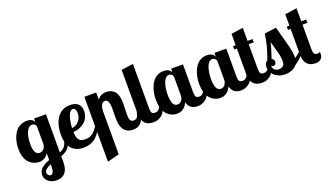

<svg xmlns="http://www.w3.org/2000/svg" viewBox="-78 -1320 3800 2190"><g transform="rotate(-20 1822.0 -225.0)"><path d="M314 -500H458V-36.1Q502.4 -53.7 524.9 -84.7Q547.4 -115.7 554.2 -179.2H596.2Q592.8 -141.1 582.5 -110.8Q572.3 -80.6 559.6 -61.5Q546.9 -42.5 528.6 -27.8Q510.3 -13.2 494.4 -5.4Q478.5 2.4 458 8.8V80.1Q458 121.1 449.2 152.3Q440.4 183.6 426.8 201.7Q413.1 219.7 394 231.2Q375 242.7 357.2 246.3Q339.4 250 318.8 250Q259.3 250 219.7 219.2Q180.2 188.5 180.2 137.2Q180.2 48.3 314 3.9V-80.1Q274.9 -14.2 201.2 -14.2Q168.5 -14.2 138.7 -26.4Q108.9 -38.6 83.3 -63.7Q57.6 -88.9 42.2 -132.8Q26.9 -176.8 26.9 -234.9Q26.9 -272.5 33.2 -308.8Q39.6 -345.2 54.4 -381.3Q69.3 -417.5 91.6 -444.3Q113.8 -471.2 148.7 -488Q183.6 -504.9 227.1 -504.9Q294.9 -504.9 314 -455.1ZM266.1 -442.9Q234.9 -442.9 212.9 -410.2Q190.9 -377.4 181.9 -333.3Q172.9 -289.1 172.9 -240.2Q172.9 -205.1 178.5 -179.2Q184.1 -153.3 191.4 -140.6Q198.7 -127.9 209.2 -120.6Q219.7 -113.3 225.8 -112.1Q231.9 -110.8 238.8 -110.8Q270 -110.8 290 -131.6Q310.1 -152.3 314 -185.1V-408.2Q310.1 -420.9 297.9 -431.9Q285.6 -442.9 266.1 -442.9ZM232.9 128.9Q232.9 146.5 245.6 159.2Q258.3 171.9 272.9 171.9Q291.5 171.9 302.7 148.9Q314 126 314 83V54.2Q232.9 87.9 232.9 128.9Z M781.7 -78.1Q811 -78.1 834.5 -85.2Q857.9 -92.3 876.5 -107.7Q895 -123 908.2 -138.7Q921.4 -154.3 938 -179.2H971.7Q959.5 -148.9 945.8 -124.3Q932.1 -99.6 911.4 -74.7Q890.6 -49.8 866.5 -32.7Q842.3 -15.6 808.3 -4.9Q774.4 5.9 734.9 5.9Q643.6 5.9 590.6 -50Q537.6 -106 537.6 -223.1Q537.6 -253.9 542 -284.4Q546.4 -314.9 555.4 -347.7Q564.5 -380.4 581.3 -408Q598.1 -435.5 620.6 -457.5Q643.1 -479.5 676.5 -492.2Q710 -504.9 750 -504.9Q775.9 -504.9 797.1 -499.5Q818.4 -494.1 831.5 -485.8Q844.7 -477.5 854.5 -465.8Q864.3 -454.1 868.9 -443.8Q873.5 -433.6 876.2 -421.1Q878.9 -408.7 879.4 -402.3Q879.9 -396 879.9 -389.2Q879.9 -346.2 863.3 -310.8Q846.7 -275.4 818.8 -252.7Q791 -230 756.3 -217Q721.7 -204.1 683.6 -202.1Q685.1 -134.8 706.8 -106.4Q728.5 -78.1 781.7 -78.1ZM802.7 -388.2Q802.7 -420.4 791.7 -436.3Q780.8 -452.1 764.6 -452.1Q742.7 -452.1 724.9 -423.8Q707 -395.5 696.5 -350.1Q686 -304.7 683.6 -250Q733.9 -253.9 768.3 -293.5Q802.7 -333 802.7 -388.2Z M1191.4 -299.8Q1191.4 -360.4 1179 -386.7Q1166.5 -413.1 1140.6 -413.1Q1113.3 -413.1 1099.1 -387.2Q1085 -361.3 1081.5 -320.8V213.9L937.5 250V-537.1H1081.5V-448.2Q1118.2 -503.9 1188.5 -503.9Q1218.8 -503.9 1242.9 -494.6Q1267.1 -485.4 1286.9 -464.8Q1306.6 -444.3 1317.6 -407.5Q1328.6 -370.6 1328.6 -319.8Q1328.6 -302.2 1326.7 -248Q1324.7 -193.8 1324.7 -176.8Q1324.7 -131.8 1335.9 -111.3Q1347.2 -90.8 1376.5 -90.8Q1389.6 -90.8 1399.9 -95.7Q1410.2 -100.6 1416.3 -106.9Q1422.4 -113.3 1427.7 -126.7Q1433.1 -140.1 1435.5 -149.9Q1438 -159.7 1442.4 -179.2H1484.9Q1479 -132.8 1466.8 -98.4Q1454.6 -64 1440.4 -44.4Q1426.3 -24.9 1407.2 -13.2Q1388.2 -1.5 1371.8 2.2Q1355.5 5.9 1335.4 5.9Q1190.4 5.9 1190.4 -183.1Q1190.4 -191.9 1190.9 -240.7Q1191.4 -289.6 1191.4 -299.8Z M1442.4 -680.2 1586.4 -700.2V-160.2Q1586.4 -119.1 1597.7 -105Q1608.9 -90.8 1638.7 -90.8Q1667.5 -90.8 1687 -116Q1706.5 -141.1 1709.5 -179.2H1751.5Q1745.1 -132.3 1730.2 -97.4Q1715.3 -62.5 1698 -43.5Q1680.7 -24.4 1658.2 -12.7Q1635.7 -1 1618.2 2.4Q1600.6 5.9 1581.5 5.9Q1442.4 5.9 1442.4 -148.9Z M1977.1 -500H2121.1V-160.2Q2121.1 -119.1 2132.3 -105Q2143.6 -90.8 2173.3 -90.8Q2202.1 -90.8 2221.7 -116Q2241.2 -141.1 2244.1 -179.2H2286.1Q2279.8 -132.3 2264.9 -97.4Q2250 -62.5 2232.7 -43.5Q2215.3 -24.4 2192.9 -12.7Q2170.4 -1 2152.8 2.4Q2135.3 5.9 2116.2 5.9Q2020 5.9 1997.1 -85.9Q1955.1 5.9 1868.2 5.9Q1841.8 5.9 1817.4 -1.5Q1793 -8.8 1769.8 -26.1Q1746.6 -43.5 1729.5 -69.3Q1712.4 -95.2 1702.1 -135.5Q1691.9 -175.8 1691.9 -226.1Q1691.9 -264.2 1698.2 -302Q1704.6 -339.8 1719.2 -377Q1733.9 -414.1 1755.6 -442.1Q1777.3 -470.2 1810.3 -487.5Q1843.3 -504.9 1883.3 -504.9Q1958 -504.9 1977.1 -452.1ZM1977.1 -179.2V-403.8Q1975.1 -411.6 1970.7 -419.4Q1966.3 -427.2 1954.8 -435.1Q1943.4 -442.9 1928.2 -442.9Q1905.3 -442.9 1887 -422.9Q1868.7 -402.8 1858.4 -371.1Q1848.1 -339.4 1843 -304.4Q1837.9 -269.5 1837.9 -234.9Q1837.9 -194.3 1843.5 -165.5Q1849.1 -136.7 1856.4 -122.6Q1863.8 -108.4 1875.5 -100.8Q1887.2 -93.3 1894.3 -92Q1901.4 -90.8 1912.1 -90.8Q1936.5 -90.8 1956.8 -114.7Q1977.1 -138.7 1977.1 -179.2Z M2502.9 -500H2647V-160.2Q2647 -119.1 2658.2 -105Q2669.4 -90.8 2699.2 -90.8Q2728 -90.8 2747.6 -116Q2767.1 -141.1 2770 -179.2H2812Q2805.7 -132.3 2790.8 -97.4Q2775.9 -62.5 2758.5 -43.5Q2741.2 -24.4 2718.8 -12.7Q2696.3 -1 2678.7 2.4Q2661.1 5.9 2642.1 5.9Q2545.9 5.9 2522.9 -85.9Q2481 5.9 2394 5.9Q2367.7 5.9 2343.3 -1.5Q2318.8 -8.8 2295.7 -26.1Q2272.5 -43.5 2255.4 -69.3Q2238.3 -95.2 2228 -135.5Q2217.8 -175.8 2217.8 -226.1Q2217.8 -264.2 2224.1 -302Q2230.5 -339.8 2245.1 -377Q2259.8 -414.1 2281.5 -442.1Q2303.2 -470.2 2336.2 -487.5Q2369.1 -504.9 2409.2 -504.9Q2483.9 -504.9 2502.9 -452.1ZM2502.9 -179.2V-403.8Q2501 -411.6 2496.6 -419.4Q2492.2 -427.2 2480.7 -435.1Q2469.2 -442.9 2454.1 -442.9Q2431.2 -442.9 2412.8 -422.9Q2394.5 -402.8 2384.3 -371.1Q2374 -339.4 2368.9 -304.4Q2363.8 -269.5 2363.8 -234.9Q2363.8 -194.3 2369.4 -165.5Q2375 -136.7 2382.3 -122.6Q2389.6 -108.4 2401.4 -100.8Q2413.1 -93.3 2420.2 -92Q2427.2 -90.8 2438 -90.8Q2462.4 -90.8 2482.7 -114.7Q2502.9 -138.7 2502.9 -179.2Z M2760.7 -638.2 2904.8 -658.2V-500H2965.8V-460H2904.8V-160.2Q2904.8 -119.1 2916 -105Q2927.2 -90.8 2957 -90.8Q2985.8 -90.8 3005.4 -116Q3024.9 -141.1 3027.8 -179.2H3069.8Q3063.5 -132.3 3048.6 -97.4Q3033.7 -62.5 3016.4 -43.5Q2999 -24.4 2976.6 -12.7Q2954.1 -1 2936.5 2.4Q2918.9 5.9 2899.9 5.9Q2760.7 5.9 2760.7 -148.9V-460H2729V-500H2760.7Z M3409.7 -179.2H3451.7Q3406.2 -110.4 3320.3 -50.8Q3296.4 -22 3258.3 -8.1Q3220.2 5.9 3180.7 5.9Q3138.7 5.9 3104 -8.1Q3069.3 -22 3048.3 -43.9Q3027.3 -65.9 3015.9 -91.6Q3004.4 -117.2 3004.4 -142.1Q3004.4 -168 3014.6 -187Q3024.9 -206.1 3041.5 -214.8Q3101.6 -371.6 3117.7 -511.2L3261.2 -530.8Q3279.3 -461.9 3302 -378.2Q3324.7 -294.4 3331.3 -268.1Q3337.9 -241.7 3343.3 -206.3Q3348.6 -170.9 3348.6 -134.8V-128.9Q3384.8 -154.3 3409.7 -179.2ZM3120.6 -169.9Q3120.6 -153.8 3110.8 -141.8Q3101.1 -129.9 3085.4 -129.9Q3064.9 -129.9 3055.7 -143.1Q3063 -107.4 3081.1 -90.3Q3099.1 -73.2 3131.3 -73.2Q3163.1 -73.2 3182.9 -90.1Q3202.6 -106.9 3202.6 -143.1Q3202.6 -164.1 3201.4 -180.2Q3200.2 -196.3 3194.6 -221.7Q3189 -247.1 3185.1 -261.2Q3181.2 -275.4 3168.2 -321.5Q3155.3 -367.7 3147.5 -397Q3136.7 -344.2 3092.3 -211.9Q3120.6 -199.2 3120.6 -169.9Z M3413.1 -638.2 3557.1 -658.2V-500H3617.2V-460H3557.1V-160.2Q3557.1 -119.1 3568.4 -105Q3579.6 -90.8 3609.4 -90.8Q3627 -90.8 3637.2 -99.1Q3638.2 -92.3 3638.2 -78.1Q3638.2 -38.1 3614.3 -16.1Q3590.3 5.9 3552.2 5.9Q3413.1 5.9 3413.1 -148.9V-460H3381.3V-500H3413.1Z"/></g></svg>

Font: Lobster Two
Style: Bold
Weight: 700
Designer: Pablo Impallari
Foundry: Pablo Impallari. www.impallari.com
Version: Version 1.006